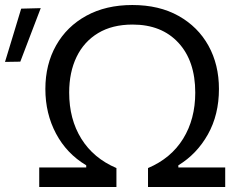

<svg xmlns="http://www.w3.org/2000/svg" viewBox="-91 -746 954 766"><path d="M65.5 0V-78H253V-86.5Q175 -133 132.5 -213Q90 -293 90 -391Q90 -489 132.8 -564.8Q175.5 -640.5 253.5 -683.2Q331.5 -726 437 -726Q544 -726 621.5 -682.5Q699 -639 740.8 -563.5Q782.5 -488 782.5 -391Q782.5 -288.5 738.5 -210Q694.5 -131.5 620.5 -86.5V-78H807.5V0H499.5V-75.5Q591.5 -114.5 639.8 -192.8Q688 -271 688 -376.5Q688 -502.5 621 -575.2Q554 -648 438 -648Q357 -648 300.5 -614Q244 -580 214.5 -519Q185 -458 185 -376.5Q185 -270.5 233.5 -192.5Q282 -114.5 373.5 -75.5V0ZM-71 -499Q-54.5 -552.5 -38.5 -605.8Q-22.5 -659 -6.5 -711.5L71.5 -713.5Q51 -659.5 30.5 -606.2Q10 -553 -10 -500Z"/></svg>

Font: Commissioner
Style: Regular
Weight: 400
Designer: Kostas Bartsokas
Foundry: Kostas Bartsokas
Version: Version 1.000; ttfautohint (v1.8.3)